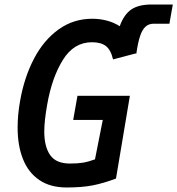

<svg xmlns="http://www.w3.org/2000/svg" viewBox="-20 -817 785 850"><path d="M58 -252.5Q58 -309.5 69 -370.5Q87.5 -475.5 130.8 -557.8Q174 -640 239.8 -687Q305.5 -734 388.5 -734Q421.5 -734 453 -725.8Q484.5 -717.5 510 -701Q529 -753.5 562 -775.5Q595 -797.5 653 -797H745L730 -712H660Q639 -712 624.5 -699.2Q610 -686.5 600.2 -657.5Q590.5 -628.5 583.5 -579.5L579 -580L480.5 -554Q470.5 -596.5 448.8 -613.2Q427 -630 387 -630Q307 -630 258.5 -552Q210 -474 189 -354.5Q176 -281.5 176 -234.5Q176 -168 202 -130.5Q228 -93 289.5 -93Q324.5 -93 347.2 -96.8Q370 -100.5 400.5 -111.5L435 -286H304L323 -393H555L493.5 -26.5Q437.5 -5.5 389.8 3.8Q342 13 275 13Q202.5 13 154 -20Q105.5 -53 81.8 -112.5Q58 -172 58 -252.5Z"/></svg>

Font: JuliaMono BoldItalic
Style: Regular
Weight: 700
Italic angle: -9°
Monospace: yes
Designer: cormullion
Foundry: corm
Version: Version 0.049; ttfautohint (v1.8.4)